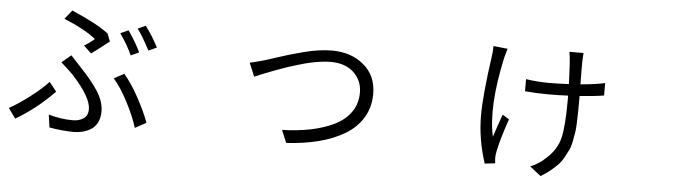

<svg xmlns="http://www.w3.org/2000/svg" viewBox="-49 -993 4599 1263"><g transform="rotate(5 2250.0 -361.5)"><path d="M764.6 -665Q813.5 -596.7 846.7 -526.4L793 -502Q762.7 -569.3 711.9 -641.6ZM875 -705.1Q922.9 -641.6 960 -568.4L906.2 -543.9Q857.4 -636.7 823.2 -681.6ZM532.2 -492.2 481.4 -540Q515.6 -559.6 548.8 -588.9Q478.5 -646.5 337.9 -704.1L384.8 -762.7Q547.9 -693.4 628.9 -632.8L648.4 -581.1Q590.8 -535.2 532.2 -492.2ZM301.8 16.6 290 -67.4Q371.1 -43.9 450.2 -43.9Q491.2 -43.9 520.5 -63Q549.8 -82 549.8 -126Q549.8 -204.1 422.9 -342.8Q384.8 -380.9 342.8 -417L404.3 -468.8Q406.2 -466.8 475.6 -391.6Q552.7 -310.5 593.3 -245.6Q633.8 -180.7 633.8 -118.2Q633.8 -75.2 617.7 -43.9Q601.6 -12.7 574.7 2.9Q547.9 18.6 520.5 25.4Q493.2 32.2 462.9 32.2Q389.6 32.2 301.8 16.6ZM934.6 -69.3 861.3 -29.3Q838.9 -103.5 791.5 -194.8Q744.1 -286.1 695.3 -341.8L761.7 -377.9Q810.5 -321.3 859.9 -231Q909.2 -140.6 934.6 -69.3ZM325.2 -221.7Q210.9 -103.5 72.3 -21.5L24.4 -87.9Q85.9 -121.1 160.6 -178.7Q235.4 -236.3 277.3 -282.2Z M1577.1 -522.5Q1607.4 -528.3 1685.5 -550.8Q1692.4 -552.7 1745.6 -570.3Q1798.8 -587.9 1832 -597.7Q1865.2 -607.4 1918.9 -621.6Q1972.7 -635.7 2020.5 -642.6Q2068.4 -649.4 2109.4 -649.4Q2236.3 -649.4 2320.3 -579.1Q2404.3 -508.8 2404.3 -387.7Q2404.3 -300.8 2362.8 -231.9Q2321.3 -163.1 2247.1 -118.7Q2172.9 -74.2 2076.2 -49.3Q1979.5 -24.4 1862.3 -17.6L1827.1 -100.6Q1928.7 -103.5 2013.7 -120.6Q2098.6 -137.7 2168 -170.9Q2237.3 -204.1 2276.9 -259.8Q2316.4 -315.4 2316.4 -388.7Q2316.4 -468.8 2260.7 -521.5Q2205.1 -574.2 2107.4 -574.2Q2078.1 -574.2 2042 -569.3Q2005.9 -564.5 1973.1 -557.1Q1940.4 -549.8 1899.4 -537.6Q1858.4 -525.4 1829.6 -516.1Q1800.8 -506.8 1761.2 -491.7Q1721.7 -476.6 1702.1 -469.2Q1682.6 -461.9 1650.4 -448.7Q1618.2 -435.5 1614.3 -433.6Z M3165 -771.5 3258.8 -761.7Q3254.9 -749 3241.2 -698.2Q3169.9 -370.1 3212.9 -176.8Q3235.4 -246.1 3264.6 -327.1L3308.6 -299.8Q3262.7 -168.9 3245.1 -82Q3240.2 -57.6 3240.2 -38.1L3243.2 -3.9L3174.8 3.9Q3123 -154.3 3123 -309.6Q3123 -445.3 3160.2 -705.1Q3165 -734.4 3165 -771.5ZM3680.7 -565.4Q3675.8 -730.5 3666 -777.3H3758.8Q3757.8 -772.5 3755.9 -718.8Q3754.9 -695.3 3756.8 -570.3Q3857.4 -579.1 3918 -592.8V-510.7Q3853.5 -500 3757.8 -493.2V-459Q3757.8 -409.2 3757.3 -384.8Q3756.8 -360.4 3755.4 -317.4Q3753.9 -274.4 3750 -251.5Q3746.1 -228.5 3739.3 -192.9Q3732.4 -157.2 3721.7 -135.3Q3710.9 -113.3 3695.3 -84.5Q3679.7 -55.7 3659.2 -34.2Q3638.7 -12.7 3610.4 10.3Q3582 33.2 3547.9 53.7L3474.6 -3.9Q3534.2 -28.3 3572.3 -66.4Q3645.5 -129.9 3664.1 -211.4Q3682.6 -293 3682.6 -460V-489.3Q3619.1 -486.3 3556.6 -486.3Q3472.7 -486.3 3397.5 -493.2V-573.2Q3470.7 -561.5 3555.7 -561.5Q3596.7 -561.5 3680.7 -565.4Z"/></g></svg>

Font: Bpmf Zihi Sans Regular
Style: Regular
Weight: 400
Foundry: But Ko
Version: Version 1.320